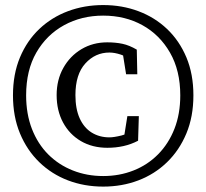

<svg xmlns="http://www.w3.org/2000/svg" viewBox="-20 -704 795 740"><path d="M80.7 -336.5Q80.7 -264.8 103.1 -207Q125.6 -149.2 166 -108.8Q206.5 -68.4 260.7 -47Q315 -25.5 377.7 -25.5Q440.4 -25.5 494.7 -47Q549 -68.4 589.4 -109.3Q629.8 -150.2 652.3 -207.5Q674.8 -264.8 674.8 -336.5Q674.8 -432.2 635.3 -501Q595.9 -569.8 529.1 -606.8Q462.3 -643.8 377.7 -643.8Q294.2 -643.8 226.8 -606.8Q159.5 -569.8 120.1 -501.5Q80.7 -433.2 80.7 -336.5ZM30 -336.5Q30 -418.4 57 -482.9Q84 -547.3 131.6 -592.4Q179.1 -637.4 242 -660.9Q305 -684.5 377.7 -684.5Q450.5 -684.5 513.4 -660.9Q576.3 -637.4 623.8 -592.4Q671.3 -547.3 698.4 -482.9Q725.4 -418.4 725.4 -336.5Q725.4 -254.7 698.4 -189.8Q671.3 -124.8 623.8 -78.8Q576.3 -32.8 513.4 -8.8Q450.5 15.2 377.7 15.2Q305 15.2 242 -8.8Q179.1 -32.8 131.6 -78.8Q84 -124.8 57 -189.8Q30 -254.7 30 -336.5ZM401.7 -174.6Q418.8 -174.6 447.8 -181.7Q476.9 -188.8 499.7 -208.6L455.6 -160.5L470.9 -256.5H515.1L512.2 -161.6Q485.4 -147.6 455.8 -141Q426.2 -134.4 393.9 -134.4Q336 -134.4 291.8 -160.2Q247.6 -186.1 222.9 -232.1Q198.3 -278.1 198.3 -337.5Q198.3 -396.1 224 -442.1Q249.7 -488.1 293.9 -514.5Q338.2 -540.8 393.2 -540.8Q425.4 -540.8 451.9 -535.2Q478.4 -529.6 507.2 -512.7L509.2 -417.7H466L450.7 -513.7L494.8 -465.6Q470 -485.5 445.8 -493.5Q421.7 -501.5 401.7 -501.5Q347.2 -501.5 309 -459.5Q270.7 -417.6 270.7 -337.5Q270.7 -284.5 287.1 -248Q303.6 -211.6 333.3 -193.1Q363.1 -174.6 401.7 -174.6Z"/></svg>

Font: Adobe Variable Font Prototype
Style: Regular
Weight: 389
Designer: Frank Grießhammer
Foundry: Adobe
Version: Version 1.004;hotconv 1.0.113;makeotfexe 2.5.65598